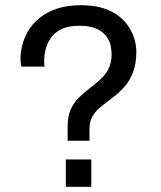

<svg xmlns="http://www.w3.org/2000/svg" viewBox="-20 -718 618 738"><path d="M240 -177V-233Q240 -272 252 -298Q264 -324 283.5 -343Q303 -362 324.5 -378.5Q346 -395 365.5 -412.5Q385 -430 397 -453.5Q409 -477 409 -510Q409 -523 405.5 -541.5Q402 -560 389.5 -577.5Q377 -595 352 -607Q327 -619 286 -619Q240 -619 213 -604.5Q186 -590 172.5 -568Q159 -546 154.5 -525Q150 -504 150 -490Q150 -483 150 -476.5Q150 -470 151 -462H62Q61 -466 60 -474.5Q59 -483 59 -496Q59 -519 66 -546Q73 -573 89 -600Q105 -627 132 -649Q159 -671 198.5 -684.5Q238 -698 292 -698Q341 -698 377 -686.5Q413 -675 437.5 -655.5Q462 -636 476.5 -612.5Q491 -589 497.5 -565Q504 -541 504 -520Q504 -472 491 -439Q478 -406 457.5 -383.5Q437 -361 414.5 -344Q392 -327 371 -310.5Q350 -294 337 -273.5Q324 -253 324 -223V-177ZM233 0V-105H331V0Z"/></svg>

Font: Archivo SemiBold
Style: Regular
Weight: 400
Version: Version 2.001